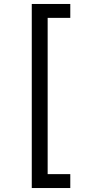

<svg xmlns="http://www.w3.org/2000/svg" viewBox="-20 -812 455 967"><path d="M140 -792H334V-722H220V65H334V135H140Z"/></svg>

Font: ugurmukhi05
Style: Book
Weight: 400
Designer: Jelle Bosma - Monotype Design Team
Foundry: Monotype Imaging Inc.
Version: Version 2.003